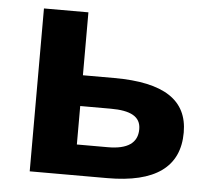

<svg xmlns="http://www.w3.org/2000/svg" viewBox="-44 -593 703 641"><g transform="rotate(5 307.0 -273.0)"><path d="M227.1 -545.9H78.1V0H337.9C498.5 0 579.1 -58.1 579.1 -173.8C579.1 -281.7 500 -335 332 -335H227.1ZM430.2 -171.9C430.2 -126 397 -103 331.1 -103H227.1V-231.9H329.1C396 -231.9 430.2 -214.4 430.2 -171.9Z"/></g></svg>

Font: Noto Reveo Sans
Style: Bold
Weight: 700
Designer: Monotype Design team
Foundry: Monotype Imaging Inc.
Version: Version 1.04